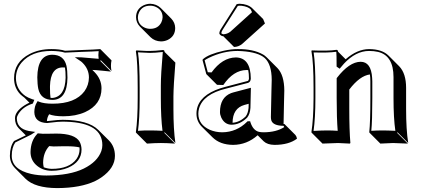

<svg xmlns="http://www.w3.org/2000/svg" viewBox="-20 -698 2250 1013"><path d="M515.6 -232.4Q515.6 -146 428.7 -106.4Q379.4 -84.5 314.5 -84.5Q265.1 -84.5 239.3 -95.2Q228.5 -78.1 227.5 -59.1H229Q231.4 -59.1 234.4 -59.6Q241.2 -60.5 248 -61Q286.6 -65.9 311 -65.9Q445.3 -65.4 498.5 -12.7L555.2 43.5Q586.4 75.7 586.4 124.5Q586.4 188.5 514.6 238.3Q499 249 482.9 256.8Q405.8 293.9 281.7 294.4Q164.6 293.9 114.7 245.1L58.6 188.5Q32.7 161.1 32.2 124Q32.7 74.2 54.2 45.9Q56.2 44.9 116.2 16.1L78.1 -22Q59.1 -42 59.1 -74.2Q59.1 -109.4 108.4 -141.6Q122.1 -150.4 135.3 -156.2L108.4 -183.1Q95.7 -192.4 86.9 -200.7Q54.2 -234.9 54.2 -285.2Q54.2 -370.1 136.2 -413.1Q186.5 -439 251 -439Q295.4 -439 323.2 -430.2Q354 -431.6 410.2 -434.1Q481.4 -436.5 508.8 -439L512.2 -436L568.4 -379.4Q565.4 -365.7 565.4 -350.6Q565.4 -336.4 568.4 -323.2L512.2 -379.9L508.8 -377L565.4 -320.3Q551.3 -321.3 522.5 -324.7Q483.9 -328.6 467.3 -329.1L479.5 -316.9Q515.1 -279.8 515.6 -232.4ZM239.7 72.8Q208 106.9 207.5 160.6Q208 173.8 210.9 184.6Q232.9 192.4 252.9 192.9Q345.7 192.9 383.8 140.6Q399.4 117.7 399.9 90.8Q399.9 84.5 399.4 79.6Q374.5 73.7 332.5 73.7Q327.1 73.7 310.1 73.7Q279.8 74.2 262.7 74.7Q254.4 74.7 239.7 72.8ZM246.6 -181.6Q252.4 -181.2 257.8 -181.2Q323.7 -189 326.2 -288.1Q326.2 -322.3 322.8 -341.8Q316.9 -342.3 311.5 -342.3Q246.6 -342.3 243.7 -244.1Q243.7 -238.3 243.7 -233.4Q243.7 -200.7 246.6 -181.6ZM175.8 9.3 179.2 5.4 184.1 5.9Q199.7 7.8 206.1 7.8Q223.1 7.8 252.9 7.3Q270 6.8 275.9 6.8Q376 6.8 400.4 50.3Q409.7 67.9 410.2 90.8Q410.2 156.2 338.9 187Q300.3 203.1 252.9 203.1Q202.1 203.1 168 169.9Q141.1 143.1 141.1 104Q142.1 44.9 175.8 9.3ZM335.9 -288.1Q334.5 -172.4 257.8 -170.9Q195.3 -170.9 182.1 -229Q177.2 -252.4 176.8 -290Q178.2 -407.7 254.9 -409.2Q316.9 -409.2 330.6 -351.1Q335.9 -326.7 335.9 -288.1ZM449.2 -289.1Q449.2 -333.5 415 -367.2Q408.7 -373.5 402.3 -377.4L374.5 -396L408.2 -395.5Q410.2 -395.5 500.5 -387.7Q499 -398.4 499 -407.2Q499 -418 500.5 -428.2Q475.1 -426.3 410.6 -424.3Q354 -422.4 323.7 -420.4H322.3L320.3 -420.9Q293.9 -428.7 251 -429.2Q146.5 -429.2 94.2 -368.2Q64 -332 64 -285.2Q64.9 -226.1 114.3 -191.4Q127 -182.6 150.9 -174.3L161.1 -171.4L153.3 -151.9L149.4 -150.4Q101.1 -134.3 77.6 -97.7Q69.3 -84.5 68.8 -74.2Q68.8 -19 132.8 -6.8Q136.7 -6.3 139.6 -5.9L166 -2L143.6 12.7Q141.1 14.2 76.2 45.9Q66.9 50.3 60.5 53.7Q42 80.6 42 124Q42 196.3 144.5 219.7Q181.6 228 225.1 228Q348.1 227.5 421.9 191.4Q494.1 155.8 514.6 99.1Q520 83 520 67.9Q520 -49.3 331.5 -55.7Q321.3 -56.2 311 -56.2Q286.6 -56.2 249.5 -51.3H248.5Q241.7 -50.8 236.3 -49.8Q231.4 -49.3 229 -48.8Q162.1 -51.3 161.1 -106.9Q161.6 -137.7 174.3 -157.2L178.7 -164.6L186.5 -161.1Q211.9 -150.9 257.8 -150.9Q377 -150.9 425.8 -216.8Q448.7 -249 449.2 -289.1Z M697.8 -606.9Q697.8 -650.4 737.3 -669.9Q754.4 -677.7 772.5 -678.2Q805.2 -677.2 827.6 -656.2L883.8 -599.6Q903.8 -578.6 904.3 -550.3Q904.3 -506.8 864.7 -487.3Q847.7 -479.5 829.1 -479.5Q796.4 -480.5 774.4 -501.5L717.8 -558.1Q698.2 -579.1 697.8 -606.9ZM706.5 -234.9Q706.5 -374 696.8 -428.2L699.7 -432.1Q706.5 -432.1 724.1 -430.7Q754.9 -428.7 770.5 -429.2Q796.9 -429.2 839.8 -434.1Q844.2 -433.6 846.2 -431.6Q848.1 -428.2 848.6 -423.8L905.3 -367.7Q895.5 -245.1 895 -189.5V-123.5Q895 -14.6 905.3 56.6L848.6 0L846.7 2.9L903.3 59.6Q857.4 56.6 829.1 56.6Q798.8 56.6 755.4 59.6L698.7 2.9L696.8 0Q706.5 -68.4 706.5 -180.2ZM716.8 -234.9V-180.2Q716.8 -72.3 708 -7.8Q742.2 -10.3 772.5 -9.8Q803.7 -9.8 837.4 -7.8Q828.6 -76.7 828.6 -180.2V-246.1Q828.6 -304.7 838.9 -423.8Q796.9 -418.9 770.5 -418.9Q760.7 -418.9 708 -421.9Q716.8 -364.3 716.8 -234.9ZM707.5 -606.9Q707.5 -568.8 743.2 -552.2Q757.3 -545.9 772.5 -545.9Q814.5 -545.9 831.5 -580.6Q837.4 -593.3 837.9 -606.9Q837.9 -645 802.2 -661.6Q788.1 -668 772.5 -668Q730.5 -668 713.9 -633.3Q707.5 -620.1 707.5 -606.9Z M1228.5 -675.8Q1234.9 -677.7 1244.6 -678.2Q1286.1 -676.8 1309.6 -655.8Q1309.6 -655.8 1311.5 -653.8L1368.2 -597.7L1377.9 -574.2L1257.8 -466.3Q1238.8 -450.7 1214.8 -450.2L1158.2 -506.8Q1148.4 -507.3 1140.6 -515.1Q1138.2 -518.6 1137.2 -521Q1137.7 -533.7 1145.5 -544.9ZM1207 -50.3Q1244.6 -52.7 1276.4 -84Q1288.6 -100.1 1291.5 -128.9L1292 -150.4L1270 -144.5Q1207.5 -127 1207 -50.3ZM1289.6 -328.1Q1284.7 -328.6 1280.8 -328.6Q1211.4 -327.6 1158.2 -249.5L1125 -250.5L1068.4 -307.1L1048.3 -381.8L1051.3 -386.2Q1081.5 -412.6 1160.2 -430.2Q1200.2 -439 1233.4 -439Q1316.4 -439.9 1368.2 -410.2Q1377.4 -404.8 1383.3 -398.9Q1385.7 -396.5 1387.7 -395L1443.8 -338.9Q1479.5 -301.8 1480 -220.2Q1480 -215.8 1478.5 -159.7Q1476.6 -72.8 1476.1 -43.9H1480.5L1481.9 -42.5L1538.6 14.2Q1544.9 21.5 1546.9 33.7Q1503.4 66.4 1428.2 66.4Q1390.6 65.9 1371.1 47.4L1339.4 15.6Q1282.7 65.9 1210 66.4Q1141.1 65.9 1101.1 26.4L1044.4 -29.8Q1016.6 -58.6 1016.6 -98.1Q1016.6 -180.2 1117.2 -222.7Q1142.1 -232.9 1170.4 -240.2L1287.6 -271Q1293 -274.4 1293.5 -283.2Q1293.5 -309.6 1289.6 -328.1ZM1293.5 -44.9Q1292.5 -47.4 1292.5 -47.9H1290.5ZM1409.2 -80.1Q1409.2 -98.1 1412.1 -217.8Q1413.6 -272.5 1413.6 -276.9Q1413.1 -358.4 1377 -391.6Q1342.3 -422.4 1256.3 -428.2Q1243.7 -429.2 1233.4 -429.2Q1157.2 -429.2 1082.5 -393.1Q1067.4 -385.7 1059.6 -379.9L1076.2 -316.9L1096.2 -315.9Q1152.8 -394 1224.6 -395Q1302.7 -393.1 1303.2 -283.2Q1302.2 -266.6 1290.5 -261.7V-261.2L1172.9 -230.5Q1051.8 -201.2 1030.3 -126Q1026.4 -111.8 1026.4 -98.1Q1026.4 -40.5 1086.9 -13.2Q1117.7 0 1153.3 0Q1228.5 -1 1283.2 -55.2L1286.1 -58.1H1299.8L1301.8 -51.3Q1315.9 -9.8 1346.2 -2.4Q1356.9 0 1371.6 0Q1438 -0.5 1479.5 -27.3Q1478 -31.2 1476.1 -34.2Q1420.9 -34.7 1411.6 -62.5Q1409.2 -70.8 1409.2 -80.1ZM1303.7 -234.9 1301.3 -128.9Q1299.3 -96.2 1283.7 -77.1Q1246.1 -40.5 1202.6 -40Q1165.5 -40 1147.5 -77.6Q1140.6 -92.8 1140.6 -106.9Q1140.6 -183.1 1198.7 -206.5Q1205.1 -209 1210.9 -210.4ZM1234.9 -667 1153.8 -539.6Q1148.4 -530.8 1147.5 -522.5Q1152.3 -518.6 1158.2 -517.1Q1178.7 -518.1 1194.8 -530.3L1309.6 -633.8L1302.7 -648.4Q1288.6 -663.1 1255.4 -667.5Q1249.5 -668 1244.6 -668Q1239.7 -667.5 1234.9 -667Z M2122.6 -123.5Q2122.6 -12.7 2133.8 56.6L2077.1 0L2075.2 2.9L2131.8 59.6Q2130.4 59.6 2053.7 56.6Q2053.7 56.6 1986.8 59.6L1930.2 2.9L1928.2 0Q1934.1 -54.2 1934.1 -180.2V-269Q1934.1 -289.6 1931.6 -305.2Q1878.4 -298.3 1822.8 -225.6V-123.5Q1822.8 -11.7 1828.6 56.6L1825.7 59.6Q1824.2 59.6 1763.7 56.6Q1763.7 56.6 1681.6 59.6L1625 2.9L1623 0Q1633.8 -70.3 1634.3 -180.2V-234.9Q1634.3 -367.7 1623 -429.2L1625 -432.1Q1710.4 -428.2 1755.4 -435.1Q1759.3 -434.6 1761.2 -433.1Q1763.2 -429.7 1764.2 -424.8L1803.7 -385.3Q1864.3 -438.5 1927.2 -439Q1996.1 -438.5 2029.8 -404.8L2086.4 -348.1Q2122.6 -310.5 2122.6 -234.4ZM2056.2 -180.2V-291Q2056.2 -404.8 1974.1 -424.3Q1953.1 -429.2 1927.2 -429.2Q1857.4 -429.2 1794.9 -362.3Q1785.6 -352.5 1778.3 -342.8L1772 -335.4L1755.9 -346.7V-352.1Q1755.9 -412.6 1754.4 -423.3L1753.9 -424.8Q1712.4 -418.9 1634.8 -421.4Q1644.5 -356.9 1644 -234.9V-180.2Q1644 -74.2 1634.3 -7.3Q1678.7 -9.8 1707 -9.8Q1733.9 -9.8 1761.7 -7.8Q1756.3 -74.2 1756.3 -180.2V-285.2L1758.3 -288.1Q1822.8 -371.1 1882.3 -372.1Q1938 -372.1 1943.4 -287.6Q1943.8 -278.3 1944.3 -269V-180.2Q1944.3 -58.1 1939 -7.8Q1970.2 -9.8 1997.1 -9.8Q2025.4 -9.8 2065.9 -7.8Q2056.2 -74.7 2056.2 -180.2Z"/></svg>

Font: Linux Biolinum Shadow O
Style: Bold
Weight: 700
Designer: Philipp H. Poll
Foundry: Philipp H. Poll
Version: Version 0.9.2